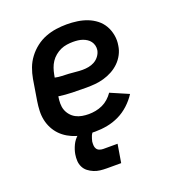

<svg xmlns="http://www.w3.org/2000/svg" viewBox="-133 -644 867 948"><g transform="rotate(-20 300.0 -170.0)"><path d="M275 8Q250 8 225.5 5.5Q201 3 178.5 -4Q156 -11 135.5 -23Q115 -35 99 -51.5Q83 -68 72 -89Q61 -110 56 -133.5Q51 -157 52 -182Q53 -207 57 -232L75 -342Q80 -370 90 -397Q100 -424 118 -448Q136 -472 160 -490.5Q184 -509 211.5 -519.5Q239 -530 267 -534Q295 -538 323 -538Q351 -538 378.5 -534Q406 -530 430.5 -520.5Q455 -511 475.5 -495Q496 -479 509 -456.5Q522 -434 527 -406.5Q532 -379 527 -352Q524 -329 512.5 -307Q501 -285 483.5 -268Q466 -251 444.5 -239.5Q423 -228 400 -221.5Q377 -215 354 -213Q331 -211 308 -211Q272 -211 235 -212Q198 -213 163 -218V-217Q160 -199 160 -181Q160 -163 165.5 -147.5Q171 -132 182 -119Q193 -106 208 -98Q223 -90 240.5 -87Q258 -84 275 -84Q293 -84 311.5 -87.5Q330 -91 347.5 -99Q365 -107 379.5 -120Q394 -133 405 -149L500 -108Q482 -80 456.5 -56.5Q431 -33 401 -18.5Q371 -4 339 2Q307 8 275 8ZM321 -300Q337 -300 353 -303Q369 -306 383.5 -314Q398 -322 408.5 -336Q419 -350 422 -366Q424 -379 421 -391Q418 -403 411 -412.5Q404 -422 394 -428.5Q384 -435 372.5 -439Q361 -443 348.5 -444.5Q336 -446 323 -446Q307 -446 290 -443.5Q273 -441 257.5 -434Q242 -427 228 -415.5Q214 -404 204.5 -389.5Q195 -375 189.5 -359Q184 -343 181 -327L178 -311Q196 -307 214 -306.5Q232 -306 250 -305Q268 -304 285.5 -302Q303 -300 321 -300ZM267 198Q249 198 232 196Q215 194 199.5 187.5Q184 181 171 171Q158 161 150.5 146Q143 131 142 114Q141 97 144 79Q148 56 159 33Q170 10 189.5 -6.5Q209 -23 233 -30Q257 -37 281 -37L275 0Q267 0 261.5 6.5Q256 13 253 20Q250 27 248 34Q246 41 244 49Q243 59 243.5 69Q244 79 249 87Q254 95 263.5 98.5Q273 102 283 102H358L342 198Z"/></g></svg>

Font: Iosevka Curly SmBdEx
Style: Italic
Weight: 600
Width: 7
Italic angle: -9°
Monospace: yes
Designer: Belleve Invis
Foundry: Belleve Invis
Version: Version 11.1.0; ttfautohint (v1.8.3)